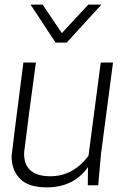

<svg xmlns="http://www.w3.org/2000/svg" viewBox="-20 -800 555 829"><path d="M182 9Q103 9 66.5 -28Q30 -65 30 -126Q30 -134 81 -530H135Q100 -275 87 -164Q86 -157 85 -150Q84 -143 84 -137Q84 -39 198 -39Q295 -39 362 -127L415 -530H468L416 -135L404 0H359L360 -78Q297 9 182 9ZM268 -616H220L112 -780H164L247 -657L361 -780H418Z"/></svg>

Font: Tanohe Sans Light
Style: Italic
Weight: 300
Designer: Village Type and Design LLC & Cristiano Sobral
Foundry: Cooper Hewitt Smithsonian Design Museum
Version: Version 1.00;September 29, 2021;FontCreator 13.0.0.2655 64-b